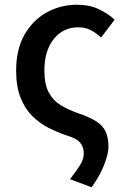

<svg xmlns="http://www.w3.org/2000/svg" viewBox="-20 -584 531 809"><path d="M366 205 275 171Q303 135 318 110.5Q333 86 333 63Q333 36 318 17.5Q303 -1 259 -14Q221 -27 183.5 -46Q146 -65 115.5 -95.5Q85 -126 66.5 -172.5Q48 -219 48 -287Q48 -376 83 -437.5Q118 -499 176.5 -531.5Q235 -564 304 -564Q357 -564 396 -545.5Q435 -527 463 -501L406 -426Q384 -446 361.5 -457.5Q339 -469 310 -469Q246 -469 206.5 -419.5Q167 -370 167 -287Q167 -228 186 -193.5Q205 -159 237 -140Q269 -121 309 -107Q356 -91 384 -73.5Q412 -56 424.5 -30.5Q437 -5 437 35Q437 63 419.5 109Q402 155 366 205Z"/></svg>

Font: Source Han Sans TC Medium
Style: Regular
Weight: 500
Designer: Ryoko NISHIZUKA Ë•øÂ°öÊ∂ºÂ≠ê (kana, bopomofo & ideographs); Paul D. Hunt (Latin, Greek & Cyrillic); Sandoll Communicatio
Foundry: Adobe
Version: Version 2.004;hotconv 1.0.118;makeotfexe 2.5.65603